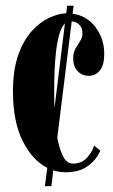

<svg xmlns="http://www.w3.org/2000/svg" viewBox="-20 -574 385 652"><path d="M132.5 58 140.5 -4Q90.5 -29 57.2 -94.8Q24 -160.5 24 -264Q24 -336.5 41.8 -386.8Q59.5 -437 87.5 -468Q115.5 -499 146.8 -513.5Q178 -528 205 -529L208 -554.5H230L226.5 -527.5Q274.5 -521 304.2 -482Q334 -443 334 -390.5Q334 -353.5 319.2 -335Q304.5 -316.5 282 -316.5Q258.5 -316.5 243.5 -332.5Q228.5 -348.5 228.5 -376Q228.5 -395.5 236.5 -409.2Q244.5 -423 252.2 -434.8Q260 -446.5 260 -460Q260 -480 249.2 -490.2Q238.5 -500.5 223.5 -501.5L174.5 -106.5Q181.5 -68.5 194 -43.5Q206.5 -18.5 227.5 -18.5Q257.5 -18.5 275.5 -38.5Q293.5 -58.5 299.5 -79.5L320.5 -63Q309.5 -34 280.2 -11.5Q251 11 202.5 11Q181.5 11 161 4.5L154.5 58ZM164 -268Q164 -253 164.2 -237.8Q164.5 -222.5 165 -206.5L200.5 -494.5Q188.5 -482.5 181.2 -456.8Q174 -431 170.2 -398Q166.5 -365 165.2 -330.8Q164 -296.5 164 -268Z"/></svg>

Font: Imbue 50pt ExtraBold
Style: Regular
Weight: 800
Designer: Tyler Finck
Foundry: Etcetera Type Company
Version: Version 1.102; ttfautohint (v1.8.3)